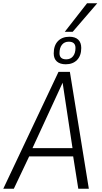

<svg xmlns="http://www.w3.org/2000/svg" viewBox="-49 -1145 617 1165"><path d="M-29 0 306 -709H375L490 0H426L395 -196H128L35 0ZM148 -246H391L331 -643ZM350 -755Q315 -755 296 -772Q277 -789 277 -821Q277 -869 302.5 -895.5Q328 -922 372 -922Q407 -922 425.5 -904.5Q444 -887 444 -854Q444 -807 418.5 -781Q393 -755 350 -755ZM353 -785Q379 -785 394 -803.5Q409 -822 409 -854Q409 -892 368 -892Q342 -892 327 -873.5Q312 -855 312 -822Q312 -785 353 -785ZM344 -952 479 -1125H541L392 -952Z"/></svg>

Font: Georama Light
Style: Italic
Weight: 300
Italic angle: -9°
Designer: Jean-Baptiste Levee
Foundry: Production Type
Version: Version 1.001